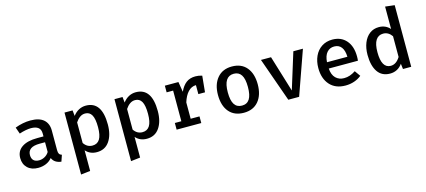

<svg xmlns="http://www.w3.org/2000/svg" viewBox="-68 -1382 4936 2227"><g transform="rotate(-15 2400.0 -268.5)"><path d="M533 -63 507 13Q424 3 398 -60Q369 -24 325.5 -5.5Q282 13 230 13Q150 13 103 -32Q56 -77 56 -151Q56 -234 121.5 -279Q187 -324 307 -324H382V-358Q382 -408 352 -431Q322 -454 265 -454Q237 -454 200 -447Q163 -440 125 -427L97 -506Q192 -542 282 -542Q387 -542 440 -496Q493 -450 493 -365V-129Q493 -99 502 -84.5Q511 -70 533 -63ZM382 -137V-254H320Q244 -254 209 -228.5Q174 -203 174 -155Q174 -113 196.5 -91Q219 -69 263 -69Q298 -69 330.5 -87Q363 -105 382 -137Z M1139 -265Q1139 -140 1086 -63.5Q1033 13 935 13Q852 13 801 -45V203L689 216V-528H786L793 -460Q823 -500 862.5 -521Q902 -542 947 -542Q1139 -542 1139 -265ZM801 -380V-133Q840 -74 905 -74Q963 -74 992 -120Q1021 -166 1021 -264Q1021 -365 995 -410.5Q969 -456 916 -456Q881 -456 852 -435Q823 -414 801 -380Z M1739 -265Q1739 -140 1686 -63.5Q1633 13 1535 13Q1452 13 1401 -45V203L1289 216V-528H1386L1393 -460Q1423 -500 1462.5 -521Q1502 -542 1547 -542Q1739 -542 1739 -265ZM1401 -380V-133Q1440 -74 1505 -74Q1563 -74 1592 -120Q1621 -166 1621 -264Q1621 -365 1595 -410.5Q1569 -456 1516 -456Q1481 -456 1452 -435Q1423 -414 1401 -380Z M2343 -528 2324 -333H2244V-441Q2189 -440 2148.5 -397Q2108 -354 2084 -276V-80H2190V0H1894V-80H1972V-448H1894V-528H2057L2077 -406Q2108 -474 2152.5 -507.5Q2197 -541 2263 -541Q2304 -541 2343 -528Z M2939 -265Q2939 -137 2876 -62Q2813 13 2700 13Q2586 13 2523.5 -60.5Q2461 -134 2461 -264Q2461 -390 2524.5 -466Q2588 -542 2701 -542Q2815 -542 2877 -467.5Q2939 -393 2939 -265ZM2579 -264Q2579 -166 2609 -119.5Q2639 -73 2700 -73Q2761 -73 2791 -120Q2821 -167 2821 -265Q2821 -362 2791 -408.5Q2761 -455 2701 -455Q2640 -455 2609.5 -408Q2579 -361 2579 -264Z M3365 0H3235L3048 -528H3169L3302 -93L3437 -528H3552Z M3926 -74Q3963 -74 3996.5 -85.5Q4030 -97 4065 -120L4113 -52Q4076 -21 4026 -4Q3976 13 3921 13Q3800 13 3733 -62.5Q3666 -138 3666 -264Q3666 -343 3695 -406.5Q3724 -470 3779 -506Q3834 -542 3907 -542Q4012 -542 4073.5 -471.5Q4135 -401 4135 -278Q4135 -248 4132 -228H3782Q3787 -151 3826.5 -112.5Q3866 -74 3926 -74ZM3781 -304H4026Q4024 -379 3994 -419Q3964 -459 3908 -459Q3854 -459 3820 -420Q3786 -381 3781 -304Z M4711 -740V0H4612L4604 -65Q4578 -27 4540 -7Q4502 13 4456 13Q4357 13 4307 -61Q4257 -135 4257 -264Q4257 -345 4282.5 -408Q4308 -471 4355 -506.5Q4402 -542 4466 -542Q4547 -542 4599 -484V-753ZM4376 -264Q4376 -72 4486 -72Q4552 -72 4599 -148V-397Q4558 -456 4495 -456Q4437 -456 4406.5 -408.5Q4376 -361 4376 -264Z"/></g></svg>

Font: Fira Mono Medium
Style: Regular
Weight: 500
Designer: Carrois Corporate & Edenspiekermann AG
Foundry: Carrois Corporate GbR & Edenspiekermann AG
Version: Version 3.206